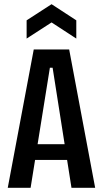

<svg xmlns="http://www.w3.org/2000/svg" viewBox="-20 -896 491 916"><path d="M17 0 141 -660H310L434 0H321L231 -573H218L126 0ZM110 -133V-208H345V-133ZM107 -712V-799L226 -876L344 -799V-712L226 -789Z"/></svg>

Font: Bricolage Grotesque 24pt Condensed Medium
Style: Regular
Weight: 500
Width: 3
Designer: Mathieu Triay
Foundry: Atelier Triay
Version: Version 1.001;gftools[0.9.33.dev8+g029e19f]